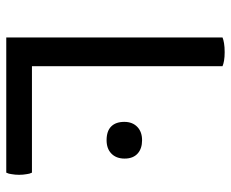

<svg xmlns="http://www.w3.org/2000/svg" viewBox="-82 -655 737 613"><g transform="rotate(90 286.5 -348.5)"><path d="M531.2 0Q535.2 -7.8 536.1 -17.6Q538.1 -28.3 538.1 -41Q538.1 -53.7 536.1 -64.5Q535.2 -74.2 531.2 -82Q418 -82 191.4 -82Q191.4 -234.4 191.4 -690.4Q184.6 -693.4 173.8 -695.3Q162.1 -697.3 146.5 -697.3Q129.9 -697.3 118.2 -695.3Q106.4 -693.4 99.6 -690.4Q99.6 -653.3 99.6 -580.1Q99.6 -435.5 99.6 0Q208 0 531.2 0ZM427.7 -433.6Q401.4 -433.6 385.7 -418.9Q369.1 -403.3 369.1 -377Q369.1 -349.6 383.8 -335Q398.4 -320.3 427.7 -320.3Q454.1 -320.3 469.7 -335Q486.3 -350.6 486.3 -377.9Q486.3 -405.3 469.7 -419.9Q454.1 -433.6 427.7 -433.6Z"/></g></svg>

Font: cl
Style: Regular
Weight: 400
Designer: Mitja Miklavcic
Version: Version 1.0